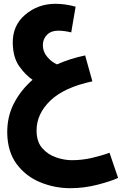

<svg xmlns="http://www.w3.org/2000/svg" viewBox="-20 -596 640 1008"><path d="M600 338 555 206Q511 222 460.5 233.5Q410 245 357 245Q318 245 275 230.5Q232 216 202 182Q172 148 172 89Q172 2 244 -67.5Q316 -137 465 -169L427 -305Q349 -289 279 -258Q250 -271 227.5 -298Q205 -325 205 -359Q205 -391 226.5 -413Q248 -435 285 -435Q316 -435 354 -426L377 -561Q323 -576 271 -576Q180 -576 112.5 -519Q45 -462 47 -368Q49 -292 82 -246.5Q115 -201 151 -177Q90 -124 53.5 -54Q17 16 18 103Q20 202 68 266Q116 330 191.5 361Q267 392 349 392Q422 392 493 373.5Q564 355 600 338Z"/></svg>

Font: Noto Sans Arabic Condensed Extra
Style: Regular
Weight: 800
Width: 3
Designer: Nadine Chahine - Monotype Design Team
Foundry: Monotype Imaging Inc.
Version: Version 1.902